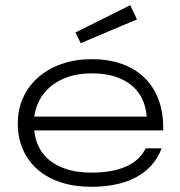

<svg xmlns="http://www.w3.org/2000/svg" viewBox="-20 -701 689 733"><path d="M540 -255.9Q537.6 -289.1 524.9 -318.8Q512.2 -348.6 486.8 -371.3Q461.4 -394 422.9 -407.5Q384.3 -420.9 330.1 -420.9Q279.3 -420.9 240.2 -407.5Q201.2 -394 173.8 -371.3Q146.5 -348.6 130.9 -318.8Q115.2 -289.1 110.8 -255.9ZM329.1 12.2Q265.1 12.2 213.1 -4.6Q161.1 -21.5 124.5 -53Q87.9 -84.5 67.9 -129.4Q47.9 -174.3 47.9 -230Q47.9 -284.2 68.8 -329.3Q89.8 -374.5 127.4 -407Q165 -439.5 216.8 -457.3Q268.6 -475.1 330.1 -475.1Q394 -475.1 444.8 -457Q495.6 -439 530.8 -405Q565.9 -371.1 584.5 -322.8Q603 -274.4 603 -213.9V-203.1H110.8Q114.3 -166 130.1 -136.2Q146 -106.4 173.8 -85.4Q201.7 -64.5 240.5 -53.2Q279.3 -42 329.1 -42Q377 -42 412.4 -49.8Q447.8 -57.6 472.4 -70.8Q497.1 -84 512.5 -100.6Q527.8 -117.2 536.1 -134.8H597.2Q568.4 -60.5 499.3 -24.2Q430.2 12.2 329.1 12.2ZM502.9 -627 288.1 -536.1 268.1 -577.1 477.1 -681.2Z"/></svg>

Font: Stint Ultra Expanded
Style: Regular
Weight: 400
Width: 7
Designer: Astigmatic (AOETI)
Foundry: Astigmatic (AOETI)
Version: Version 1.000